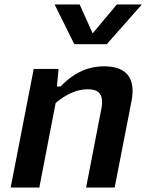

<svg xmlns="http://www.w3.org/2000/svg" viewBox="-20 -834 660 854"><path d="M490 0 565 -384.5C586 -493.5 535.5 -539 443.5 -539C360.5 -539 299.5 -501.5 249.5 -449.5H233L240.5 -527.5H130L27.5 0H155L227.5 -376C272 -413 319.5 -437 370.5 -437C414.5 -437 444 -419 431 -351L363 0ZM223 -814H334.5L392 -685.5L499.5 -814H611L455 -637.5H310.5Z"/></svg>

Font: Monaspace Neon SemiBold
Style: Italic
Weight: 600
Italic angle: -11°
Designer: Riley Cran & the Lettermatic Team
Foundry: Lettermatic
Version: Version 1.200 (Monaspace Neon)